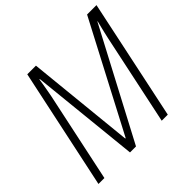

<svg xmlns="http://www.w3.org/2000/svg" viewBox="-175 -893 1072 1072"><g transform="rotate(-45 361.0 -357.0)"><path d="M23.4 0 175.3 -713.9H243.7L308.6 -73.7H312L647.5 -713.9H721.7L570.8 0H522.9L636.7 -537.6Q640.6 -556.6 645 -574.2Q649.4 -591.8 653.6 -609.6Q657.7 -627.4 662.6 -645.5H660.6L319.8 0H272.5L206.1 -646H203.1Q200.2 -627 197.3 -608.6Q194.3 -590.3 190.9 -572.3Q187.5 -554.2 184.1 -535.2L70.3 0Z"/></g></svg>

Font: Open Sans SemiCondensed Light
Style: Italic
Weight: 300
Width: 4
Italic angle: -12°
Designer: Monotype Design Team
Foundry: Monotype Imaging Inc.
Version: Version 3.000